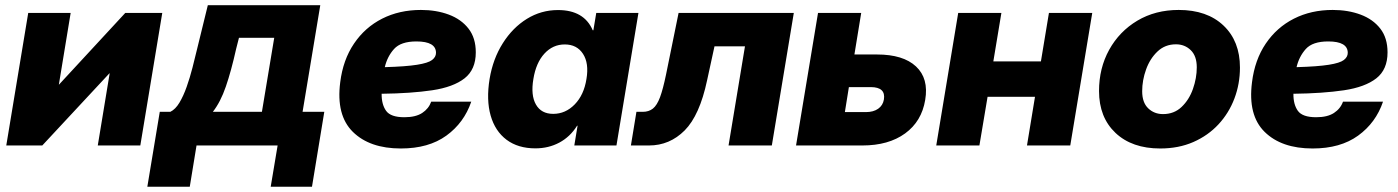

<svg xmlns="http://www.w3.org/2000/svg" viewBox="-20 -566 5438 747"><path d="M525.9 0H360.4L406.7 -280.8H405.8L144.5 0H4.4L89.8 -515.6H254.9L209 -236.8H209.5L467.3 -515.6H611.3Z M553.2 160.6 601.6 -130.9H642.6Q662.6 -140.6 678.2 -166.7Q693.8 -192.9 706.3 -228.3Q718.8 -263.7 728.8 -302.5Q738.8 -341.3 747.1 -376.5L788.6 -545.9H1226.1L1157.2 -130.9H1241.7L1193.8 160.6H1033.2L1060.1 0H744.6L718.3 160.6ZM808.1 -130.9H999L1046.9 -418.9H909.7L898.9 -376.5Q879.4 -289.1 858.6 -229Q837.9 -168.9 808.1 -130.9Z M1539.6 11.7Q1418.5 11.7 1352.8 -53Q1287.1 -117.7 1303.7 -246.1Q1314.5 -333 1357.2 -396.2Q1399.9 -459.5 1466.8 -493.4Q1533.7 -527.3 1617.7 -527.3Q1677.2 -527.3 1725.8 -509.3Q1774.4 -491.2 1802.7 -454.8Q1831.1 -418.5 1831.1 -362.3Q1831.1 -295.4 1787.4 -261.2Q1743.7 -227.1 1661.6 -214.8Q1579.6 -202.6 1464.8 -201.2Q1464.4 -159.7 1482.2 -134.8Q1500 -109.9 1553.2 -109.9Q1597.2 -109.9 1622.6 -126.5Q1647.9 -143.1 1657.7 -170.4H1813.5Q1785.6 -88.4 1716.6 -38.3Q1647.5 11.7 1539.6 11.7ZM1477.1 -304.7Q1559.6 -307.1 1602.5 -314Q1645.5 -320.8 1660.9 -332.5Q1676.3 -344.2 1676.3 -360.4Q1676.3 -404.8 1600.1 -404.8Q1539.6 -404.8 1513.2 -375.5Q1486.8 -346.2 1477.1 -304.7Z M2063 11.2Q1995.6 11.2 1950.9 -22.2Q1906.2 -55.7 1888.9 -116.5Q1871.6 -177.2 1884.8 -258.8Q1897.9 -337.4 1936.3 -397.9Q1974.6 -458.5 2030 -492.7Q2085.4 -526.9 2150.9 -526.9Q2252.4 -526.9 2286.1 -448.2H2288.6L2299.8 -515.6H2463.9L2378.4 0H2214.4L2227.1 -76.7H2225.1Q2198.2 -33.7 2156.2 -11.2Q2114.3 11.2 2063 11.2ZM2132.3 -123Q2180.2 -123 2216.1 -159.9Q2252 -196.8 2261.7 -258.8Q2272 -319.8 2248.3 -356.4Q2224.6 -393.1 2177.2 -393.1Q2130.9 -393.1 2098.1 -357.4Q2065.4 -321.8 2055.2 -258.8Q2044.4 -195.3 2065.2 -159.2Q2085.9 -123 2132.3 -123Z M2434.6 0 2456.1 -130.9H2480.5Q2504.4 -130.9 2520.3 -143.6Q2536.1 -156.2 2547.9 -187.7Q2559.6 -219.2 2571.3 -275.9L2620.1 -515.6H3068.4L2982.9 0H2814.5L2878.4 -385.7H2759.8L2731 -253.4Q2702.1 -117.2 2643.8 -58.6Q2585.4 0 2504.9 0Z M3304.2 -354H3392.1Q3494.1 -354 3543.9 -307.4Q3593.8 -260.7 3579.6 -177.2Q3565.9 -93.8 3501.5 -46.9Q3437 0 3335 0H3077.1L3162.6 -515.6H3330.6ZM3282.7 -227.1 3267.1 -129.9H3349.1Q3377.9 -129.9 3396.5 -142.8Q3415 -155.8 3418.9 -178.7Q3426.8 -227.1 3367.7 -227.1Z M3876 -515.6 3844.7 -327.1H4029.8L4061 -515.6H4229.5L4144 0H3975.6L4006.8 -189.5H3822.3L3790.5 0H3622.6L3708 -515.6Z M4494.1 11.7Q4384.3 11.7 4320.1 -48.8Q4255.9 -109.4 4255.9 -211.9Q4255.9 -300.8 4295.4 -372.3Q4335 -443.8 4405 -485.6Q4475.1 -527.3 4565.9 -527.3Q4676.3 -527.3 4740.2 -466.6Q4804.2 -405.8 4804.2 -303.2Q4804.2 -239.7 4782.7 -182.9Q4761.2 -126 4720.7 -82.3Q4680.2 -38.6 4622.8 -13.4Q4565.4 11.7 4494.1 11.7ZM4504.9 -122.1Q4547.9 -122.1 4577.1 -149.9Q4606.4 -177.7 4621.3 -220Q4636.2 -262.2 4636.2 -304.2Q4636.2 -348.1 4612.8 -370.8Q4589.4 -393.6 4555.2 -393.6Q4512.7 -393.6 4483.4 -365.7Q4454.1 -337.9 4439 -295.9Q4423.8 -253.9 4423.8 -210.9Q4423.8 -167 4447.3 -144.5Q4470.7 -122.1 4504.9 -122.1Z M5086.9 11.7Q4965.8 11.7 4900.1 -53Q4834.5 -117.7 4851.1 -246.1Q4861.8 -333 4904.5 -396.2Q4947.3 -459.5 5014.2 -493.4Q5081.1 -527.3 5165 -527.3Q5224.6 -527.3 5273.2 -509.3Q5321.8 -491.2 5350.1 -454.8Q5378.4 -418.5 5378.4 -362.3Q5378.4 -295.4 5334.7 -261.2Q5291 -227.1 5209 -214.8Q5127 -202.6 5012.2 -201.2Q5011.7 -159.7 5029.5 -134.8Q5047.4 -109.9 5100.6 -109.9Q5144.5 -109.9 5169.9 -126.5Q5195.3 -143.1 5205.1 -170.4H5360.8Q5333 -88.4 5263.9 -38.3Q5194.8 11.7 5086.9 11.7ZM5024.4 -304.7Q5106.9 -307.1 5149.9 -314Q5192.9 -320.8 5208.3 -332.5Q5223.6 -344.2 5223.6 -360.4Q5223.6 -404.8 5147.5 -404.8Q5086.9 -404.8 5060.5 -375.5Q5034.2 -346.2 5024.4 -304.7Z"/></svg>

Font: Inter Display ExtraBold
Style: Italic
Weight: 800
Italic angle: -9.39999°
Designer: Rasmus Andersson
Foundry: rsms
Version: Version 4.000;git-a52131595